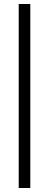

<svg xmlns="http://www.w3.org/2000/svg" viewBox="-20 -873 243 956"><path d="M130.9 63H73.2V-853H130.9Z"/></svg>

Font: VL Oswald
Style: Light
Weight: 300
Designer: vernon adams
Foundry: vernon adams
Version: Version ; ttfautohint (v0.92.18-e454-dirty) -l 8 -r 50 -G 20